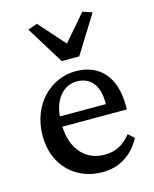

<svg xmlns="http://www.w3.org/2000/svg" viewBox="-120 -876 771 964"><g transform="rotate(-15 266.0 -393.5)"><path d="M293 9C378 9 448 -32 493 -115L463 -143C422 -93 381 -73 325 -73C228 -73 160 -145 156 -264H491V-286C491 -430 418 -515 294 -516C165 -517 48 -411 48 -244C48 -89 155 9 293 9ZM117 -779 238 -583H329L451 -779L402 -796L286 -661L166 -796ZM157 -317C166 -416 223 -465 284 -465C354 -465 396 -415 396 -327V-317Z"/></g></svg>

Font: TPK Tissa Web Medium
Style: Regular
Weight: 500
Designer: Jacques Le Bailly, Suppakit Chalermlarp | Katatrad Co.,Ltd.
Foundry: Jacques Le Bailly, Cadson Demak Co.,Ltd.
Version: Version 5.000;Glyphs 3.1.2 (3151)